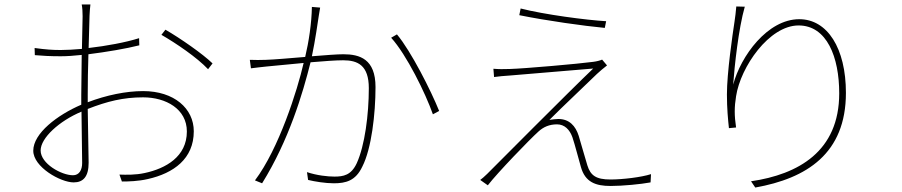

<svg xmlns="http://www.w3.org/2000/svg" viewBox="-20 -805 4040 860"><path d="M721 -672 703 -649C769 -611 862 -548 912 -495L932 -521C889 -563 787 -634 721 -672ZM345 -305 348 -75C348 -44 335 -20 307 -20C255 -20 162 -72 162 -131C162 -187 245 -263 345 -305ZM135 -590 136 -558C169 -555 205 -553 252 -553C278 -553 311 -555 346 -559L344 -379V-336C237 -290 129 -208 129 -130C129 -57 251 12 310 12C353 12 377 -14 377 -76L373 -317C460 -351 532 -369 621 -369C723 -369 817 -317 817 -216C817 -103 722 -50 628 -30C587 -21 546 -22 515 -23L526 8C555 8 599 7 642 -3C758 -29 848 -94 848 -217C848 -319 760 -397 621 -397C545 -397 457 -379 373 -347V-382C373 -432 374 -500 376 -562C456 -572 545 -587 604 -602L603 -634C543 -615 456 -599 377 -590L381 -734C382 -756 383 -768 385 -785H346C349 -770 350 -751 350 -732L347 -586C312 -583 279 -581 252 -581C215 -581 186 -583 135 -590Z M1758 -651 1732 -636C1801 -560 1886 -387 1919 -293L1947 -308C1911 -398 1821 -576 1758 -651ZM1099 -537 1104 -499C1125 -502 1156 -505 1173 -507L1340 -523C1312 -400 1229 -139 1122 3L1154 16C1274 -177 1336 -386 1371 -526C1429 -531 1485 -535 1517 -535C1582 -535 1632 -513 1632 -410C1632 -292 1614 -153 1578 -74C1553 -20 1518 -14 1478 -14C1448 -14 1400 -19 1355 -34L1360 1C1389 8 1437 16 1475 16C1529 16 1573 5 1603 -59C1644 -139 1662 -295 1662 -415C1662 -541 1591 -562 1518 -562C1492 -562 1437 -558 1377 -553C1392 -623 1404 -710 1408 -735C1410 -749 1412 -760 1414 -771L1377 -774C1376 -702 1363 -617 1347 -550C1276 -544 1205 -538 1171 -537C1144 -536 1126 -536 1099 -537Z M2312 -767 2306 -737C2430 -712 2594 -689 2689 -680L2695 -710C2607 -715 2417 -740 2312 -767ZM2699 -512 2677 -538C2668 -534 2653 -530 2637 -528C2570 -519 2331 -498 2264 -496C2236 -495 2213 -495 2190 -497L2193 -460C2215 -463 2236 -465 2267 -467C2332 -472 2549 -491 2637 -498C2531 -397 2191 -55 2162 -26C2150 -14 2138 -4 2131 1L2165 25C2209 -32 2352 -180 2392 -216C2414 -236 2440 -248 2475 -248C2509 -248 2532 -224 2544 -190C2555 -158 2573 -87 2582 -57C2601 11 2648 28 2715 28C2770 28 2851 20 2894 12L2896 -25C2852 -11 2769 -1 2714 -1C2650 -1 2625 -19 2611 -64C2599 -102 2582 -165 2572 -197C2558 -241 2530 -272 2481 -272C2471 -272 2453 -270 2441 -268C2492 -320 2623 -443 2654 -474C2660 -480 2688 -504 2699 -512Z M3316 -775 3278 -776C3275 -748 3274 -731 3270 -708C3261 -649 3236 -478 3236 -382C3236 -319 3241 -268 3245 -231L3277 -234C3269 -288 3269 -325 3277 -374C3297 -505 3425 -691 3557 -691C3684 -691 3739 -549 3739 -387C3739 -127 3556 -24 3344 7L3363 35C3593 -6 3769 -117 3769 -389C3769 -589 3686 -719 3560 -719C3418 -719 3298 -554 3264 -426C3270 -510 3288 -677 3316 -775Z"/></svg>

Font: Harano Aji Gothic K1 ExtraLight
Style: Regular
Weight: 250
Foundry: Masamichi Hosoda
Version: HaranoAjiGothicK1-ExtraLight version 20230610;ttx 4.39.4